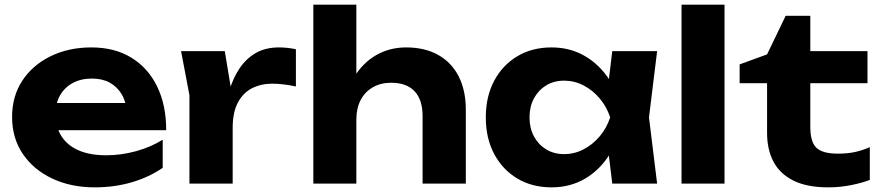

<svg xmlns="http://www.w3.org/2000/svg" viewBox="-20 -790 3788 826"><path d="M387 16Q285 16 204.5 -22Q124 -60 78 -128Q32 -196 32 -287Q32 -376 76 -443Q120 -510 197.5 -548Q275 -586 373 -586Q473 -586 545 -542Q617 -498 656 -418Q695 -338 695 -230H181V-347H593L526 -305Q523 -352 503.5 -384.5Q484 -417 452 -434.5Q420 -452 376 -452Q328 -452 293 -433Q258 -414 238.5 -380Q219 -346 219 -301Q219 -244 244.5 -204Q270 -164 318.5 -143Q367 -122 437 -122Q501 -122 565 -139.5Q629 -157 680 -189V-68Q622 -28 547.5 -6Q473 16 387 16Z M759 -570H947L981 -365V0H795V-380ZM1253 -578V-418Q1226 -424 1199.5 -427Q1173 -430 1151 -430Q1103 -430 1064.5 -410.5Q1026 -391 1003.5 -349Q981 -307 981 -240L944 -286Q951 -347 967 -401Q983 -455 1011 -496.5Q1039 -538 1080.5 -562Q1122 -586 1181 -586Q1198 -586 1217 -584Q1236 -582 1253 -578Z M1328 -770H1513V0H1328ZM1727 -586Q1808 -586 1865.5 -553.5Q1923 -521 1953.5 -461Q1984 -401 1984 -318V0H1798V-290Q1798 -361 1763.5 -397.5Q1729 -434 1663 -434Q1618 -434 1584 -414.5Q1550 -395 1531.5 -359.5Q1513 -324 1513 -275L1454 -306Q1466 -397 1504 -459Q1542 -521 1599.5 -553.5Q1657 -586 1727 -586Z M2614 0 2589 -207 2616 -285 2589 -362 2614 -570H2807L2772 -285L2807 0ZM2660 -285Q2645 -194 2603 -126.5Q2561 -59 2497 -21.5Q2433 16 2353 16Q2269 16 2205.5 -22Q2142 -60 2106 -127.5Q2070 -195 2070 -285Q2070 -375 2106 -442.5Q2142 -510 2205.5 -548Q2269 -586 2353 -586Q2433 -586 2497 -548.5Q2561 -511 2603.5 -444Q2646 -377 2660 -285ZM2258 -285Q2258 -239 2277 -203.5Q2296 -168 2329.5 -147.5Q2363 -127 2407 -127Q2451 -127 2490.5 -147.5Q2530 -168 2560 -203.5Q2590 -239 2605 -285Q2590 -331 2560 -366.5Q2530 -402 2490.5 -422.5Q2451 -443 2407 -443Q2363 -443 2329.5 -422.5Q2296 -402 2277 -366.5Q2258 -331 2258 -285Z M2912 -770H3097V0H2912Z M3162 -432V-513L3280 -556L3360 -722H3466V-570H3712V-432H3466V-244Q3466 -180 3492 -154.5Q3518 -129 3585 -129Q3628 -129 3660.5 -136.5Q3693 -144 3722 -157V-16Q3692 -4 3643.5 6Q3595 16 3543 16Q3452 16 3393.5 -13Q3335 -42 3307.5 -94.5Q3280 -147 3280 -218V-432Z"/></svg>

Font: Unbounded SemiBold
Style: Regular
Weight: 600
Designer: Luke Prowse, Jean-Baptiste Morizot, Fátima Lázaro, Florian Runge
Foundry: NaN
Version: Version 1.700